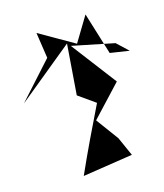

<svg xmlns="http://www.w3.org/2000/svg" viewBox="-144 -693 698 817"><g transform="rotate(-15 205.5 -285.0)"><path d="M451 -418 366 -431 309 -616 242 -505 87 -594 104 -480 -42 -318 201 -517 184 -293 259 -240C213 -146 167 -51 124 46L345 12L308 -71L236 -169L364 -306L214 -503L401 -465Z"/></g></svg>

Font: Asimov Silicon
Style: Regular
Weight: 400
Designer: Google
Version: Version 2.000980; 2014